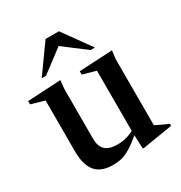

<svg xmlns="http://www.w3.org/2000/svg" viewBox="-172 -841 921 978"><g transform="rotate(-30 289.0 -352.0)"><path d="M191.5 -157Q191.5 -127 201.5 -107.5Q211.5 -88 232.2 -78.5Q253 -69 286.5 -69Q320.5 -69 351.2 -79.8Q382 -90.5 402.5 -105L411.5 -91.5Q375.5 -60 348.8 -40Q322 -20 300.2 -9Q278.5 2 257.8 6Q237 10 213 10Q144.5 10 112 -28.8Q79.5 -67.5 79.5 -147.5V-446.5L1 -469V-488.5L196.5 -499L191.5 -449ZM386 13.5 382 -82V-447L304.5 -469V-488.5L500 -499L494 -448.5V-62Q499 -59.5 508 -55Q517 -50.5 528 -45.2Q539 -40 549.8 -35.2Q560.5 -30.5 568.5 -27.5V-15L392.5 13.5ZM119 -554.5 236 -718H314.5L432 -554.5H406.5L256 -668.5H295L144.5 -554.5Z"/></g></svg>

Font: Newsreader 60pt Medium
Style: Regular
Weight: 500
Designer: Hugues Gentile
Foundry: Production Type
Version: Version 1.003